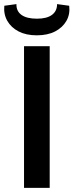

<svg xmlns="http://www.w3.org/2000/svg" viewBox="-40 -915 358 935"><path d="M202 -690V0H77V-690ZM238 -895 297 -887Q302 -846 283.5 -813.5Q265 -781 228.5 -762Q192 -743 139 -743Q87 -743 50.5 -762Q14 -781 -4.5 -813.5Q-23 -846 -19 -887L40 -895Q39 -861 64.5 -842.5Q90 -824 140 -824Q188 -824 213 -842.5Q238 -861 238 -895Z"/></svg>

Font: Exo 2 SemiBold
Style: Regular
Weight: 600
Designer: Natanael Gama
Foundry: Natanael Gama
Version: Version 2.010